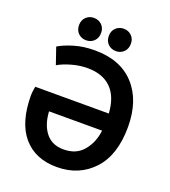

<svg xmlns="http://www.w3.org/2000/svg" viewBox="-164 -1024 1036 1170"><g transform="rotate(20 354.5 -439.0)"><path d="M524 -276H180Q185 -190 226 -139Q267 -88 341 -88Q424 -88 469.5 -143Q515 -198 524 -276ZM50 -388H527Q520 -496 464.5 -550Q409 -604 312 -604Q260 -604 208 -589Q156 -574 123 -554L86 -662Q121 -684 182 -702.5Q243 -721 317 -721Q483 -721 574 -621.5Q665 -522 665 -351Q665 -168 574 -70.5Q483 27 339 27Q199 27 121 -64.5Q43 -156 43 -332Q43 -351 50 -388ZM315 -833Q315 -800 294.5 -780Q274 -760 243 -760Q213 -760 192.5 -780Q172 -800 172 -833Q172 -865 192.5 -885Q213 -905 243 -905Q274 -905 294.5 -885Q315 -865 315 -833ZM508 -833Q508 -800 487.5 -780Q467 -760 437 -760Q406 -760 385.5 -780Q365 -800 365 -833Q365 -865 385.5 -885Q406 -905 437 -905Q467 -905 487.5 -885Q508 -865 508 -833Z"/></g></svg>

Font: Repo
Style: DemiBold
Weight: 600
Designer: Stefan Peev
Foundry: Context Ltd
Version: Version 001.000